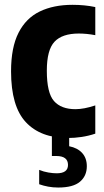

<svg xmlns="http://www.w3.org/2000/svg" viewBox="-20 -576 441 816"><path d="M268.5 10.5Q152.5 10.5 89.8 -56.8Q27 -124 27 -273Q27 -374.5 58.8 -436.8Q90.5 -499 149 -527.2Q207.5 -555.5 288 -555.5Q340 -555.5 385 -546V-426.5Q367 -430 348.8 -431.8Q330.5 -433.5 315 -433.5Q244.5 -433.5 211.8 -398.8Q179 -364 179 -275.5Q179 -181 209.5 -146.5Q240 -112 300.5 -112Q337 -112 385 -128V-8Q357 1.5 327 6Q297 10.5 268.5 10.5ZM227.5 221Q205 221 184.8 217.2Q164.5 213.5 146.5 207V146Q166 154 185.8 157.2Q205.5 160.5 221 160.5Q269 160.5 269 125Q269 87 219 87H200.5V-10H274V45.5Q309.5 52.5 329.2 74.2Q349 96 349 130.5Q349 171.5 320 196.2Q291 221 227.5 221Z"/></svg>

Font: Encode Sans Cnd
Style: Bold
Weight: 700
Width: 3
Designer: Multiple Designers
Foundry: Impallari Type
Version: Version 3.002; ttfautohint (v1.8.3) -l 8 -r 50 -G 200 -x 14 